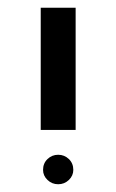

<svg xmlns="http://www.w3.org/2000/svg" viewBox="-20 -619 300 495"><path d="M85 -599H175V-284H85ZM91 -181Q91 -198 102.5 -209Q114 -220 130 -220Q146 -220 157.5 -209Q169 -198 169 -181Q169 -166 157.5 -155Q146 -144 130 -144Q114 -144 102.5 -155Q91 -166 91 -181Z"/></svg>

Font: Libra Sans
Style: Regular
Weight: 400
Foundry: Context Ltd
Version: Version 1.000; ttfautohint (v1.3)